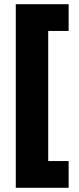

<svg xmlns="http://www.w3.org/2000/svg" viewBox="-20 -769 376 912"><path d="M55 123V-749H306V-622H209V-4H306V123Z"/></svg>

Font: Cairo Play ExtraBold
Style: Regular
Weight: 800
Version: Version 3.119